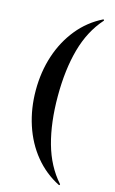

<svg xmlns="http://www.w3.org/2000/svg" viewBox="-128 -775 566 943"><g transform="rotate(15 154.5 -303.5)"><path d="M44 -304Q44 -398 71 -480Q98 -562 149.5 -625.5Q201 -689 274 -725Q276 -726 278 -723.5Q280 -721 278 -719Q214 -647 185 -543Q156 -439 156 -304Q156 -169 185 -65Q214 39 278 111Q280 112 278 115Q276 118 274 117Q201 80 149.5 17Q98 -46 71 -128.5Q44 -211 44 -304Z"/></g></svg>

Font: Cormorant Garamond Light
Style: Bold
Weight: 700
Version: Version 4.001